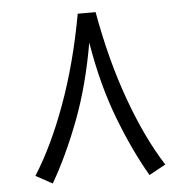

<svg xmlns="http://www.w3.org/2000/svg" viewBox="-48 -670 704 721"><g transform="rotate(-5 304.0 -309.5)"><path d="M271 -622.6H338.4Q371.1 -439 426.3 -287.1Q481.4 -135.3 549.3 -29.8L486.8 4.4Q429.2 -94.2 380.1 -222.7Q331.1 -351.1 304.7 -510.7Q277.3 -351.6 228.3 -222.7Q179.2 -93.8 122.1 4.4L59.6 -29.8Q127 -135.3 182.4 -287.1Q237.8 -439 271 -622.6Z"/></g></svg>

Font: Vazir Light
Style: Light
Weight: 300
Designer: Saber Rastikerdar
Foundry: Saber Rastikerdar
Version: Version 30.0.0